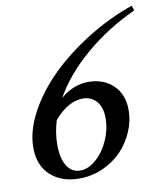

<svg xmlns="http://www.w3.org/2000/svg" viewBox="-78 -738 706 813"><g transform="rotate(-10 275.0 -331.0)"><path d="M198.7 9.8Q122.1 9.8 75.2 -33Q28.3 -75.7 28.3 -152.8Q28.3 -224.1 70.3 -302.5Q112.3 -380.9 182.6 -450.2Q252.9 -519.5 347.2 -578.4Q441.4 -637.2 543 -672.4L549.8 -650.9Q431.2 -596.7 334.7 -514.9Q238.3 -433.1 185.1 -338.4Q240.7 -386.7 305.7 -386.7Q370.1 -386.7 411.9 -347.2Q453.6 -307.6 453.6 -239.3Q453.6 -193.4 434.3 -148.4Q415 -103.5 382.1 -68.6Q349.1 -33.7 300.8 -12Q252.4 9.8 198.7 9.8ZM130.4 -147.5Q130.4 -87.9 151.1 -55.4Q171.9 -22.9 207.5 -22.9Q243.7 -22.9 277.6 -53.5Q311.5 -84 331.5 -130.1Q351.6 -176.3 351.6 -221.7Q351.6 -270.5 328.9 -295.9Q306.2 -321.3 270.5 -321.3Q207.5 -321.3 146.5 -251Q130.4 -197.3 130.4 -147.5Z"/></g></svg>

Font: Elstob SemiBold
Style: Italic
Weight: 600
Italic angle: -20°
Designer: Peter S. Baker
Version: Version 1.015